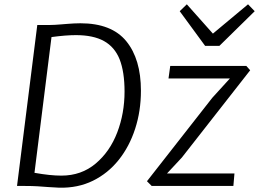

<svg xmlns="http://www.w3.org/2000/svg" viewBox="-20 -863 1202 891"><path d="M255 8Q226.5 7 203 5Q179.5 3 154.5 1.5Q129.5 0 97 0H59L153 -747H210Q221.5 -747 235 -747.8Q248.5 -748.5 263 -749.8Q277.5 -751 292.8 -752.2Q308 -753.5 323.2 -754.2Q338.5 -755 353 -755Q498 -755 566 -671.8Q634 -588.5 634 -442Q634 -348 607.2 -265.5Q580.5 -183 530.8 -120.8Q481 -58.5 411.2 -24.2Q341.5 10 255 8ZM265 -48Q357.5 -48 424 -104Q490 -159.5 524 -248.2Q558 -337 558 -438Q558 -529.5 535 -588Q512 -645 462.5 -672.5Q413 -700 332 -700Q309 -700 281 -697.8Q253 -695.5 219 -691L140 -61Q177 -54.5 208 -51.2Q239 -48 265 -48ZM684 0 662 -22 965 -409 1047 -499H762L770 -557H1123L1141 -537L824 -132L755 -58H1068L1063 0ZM932 -650 814 -811 847 -843 968 -707 1131 -843 1162 -811 998 -650Z"/></svg>

Font: Koeln Type Sans Light
Style: Italic
Weight: 300
Italic angle: -7.5°
Designer: Eben Sorkin
Foundry: Eben Sorkin
Version: Version 2.001